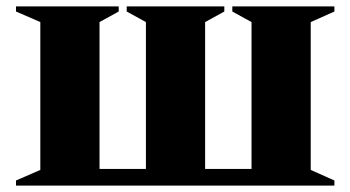

<svg xmlns="http://www.w3.org/2000/svg" viewBox="-20 -580 1095 600"><path d="M351 -560V-544L291 -511V-52H436V-511L376 -544V-560H681V-544L621 -511V-52H766V-511L706 -544V-560H1025V-544L951 -511V-49L1025 -16V0H30V-16L106 -49V-511L30 -544V-560Z"/></svg>

Font: Spectral SC ExtraBold
Style: Regular
Weight: 800
Designer: Jean-Baptiste Levee
Foundry: Production Type
Version: Version 2.001